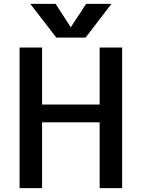

<svg xmlns="http://www.w3.org/2000/svg" viewBox="-20 -979 734 1000"><path d="M199.2 -434.6H499V-731.4H616.2V1H499V-341.8H199.2V1H82V-731.4H199.2ZM348.6 -836.9 428.7 -959H560.5L425.8 -783.2H273.4L137.7 -959H269.5Z"/></svg>

Font: Gen Shin Gothic Medium
Style: Regular
Weight: 500
Designer: [Source Han Sans]
Ryoko NISHIZUKA  (kana & ideographs); Paul D. Hunt (Latin, Greek & Cyrillic); Wenlong ZHANG  (bopomofo
Version: Version 1.002.20150607